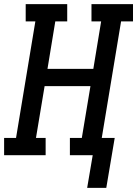

<svg xmlns="http://www.w3.org/2000/svg" viewBox="-29 -755 667 934"><path d="M488 159H395L422 0H311V-84H369L411 -336H188L146 -84H193V0H-9V-84H49L143 -651H96V-735H298V-651H240L202 -420H425L463 -651H416V-735H618V-651H560L466 -84H529Z"/></svg>

Font: Iosevka Slab Medium Extended
Style: Italic
Weight: 500
Width: 7
Italic angle: -9°
Monospace: yes
Designer: Belleve Invis
Foundry: Belleve Invis
Version: Version 11.1.0; ttfautohint (v1.8.3)